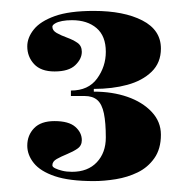

<svg xmlns="http://www.w3.org/2000/svg" viewBox="-20 -743 345 352"><path d="M152 -411Q107 -411 80.5 -420Q54 -429 42 -444Q30 -459 30 -476Q30 -495 42.5 -508Q55 -521 80 -521Q106 -521 118 -510.5Q130 -500 130 -486Q130 -476 122 -470.5Q114 -465 103 -460.5Q92 -456 84 -451.5Q76 -447 76 -440Q76 -437 81 -434.5Q86 -432 94 -430Q102 -428 112 -428Q141 -428 157.5 -445.5Q174 -463 174 -491Q174 -518 170.5 -535Q167 -552 158.5 -559.5Q150 -567 135 -567H110V-577Q142 -577 158 -599Q174 -621 174 -648Q174 -677 157 -691.5Q140 -706 112 -706Q102 -706 94 -704.5Q86 -703 81 -700Q76 -697 76 -694Q76 -687 84 -682.5Q92 -678 103 -674Q114 -670 122 -664.5Q130 -659 130 -648Q130 -635 118 -623.5Q106 -612 80 -612Q55 -612 42.5 -625.5Q30 -639 30 -658Q30 -674 42 -689Q54 -704 80.5 -713.5Q107 -723 152 -723Q207 -723 241 -705.5Q275 -688 275 -654Q275 -628 258 -611.5Q241 -595 213.5 -587.5Q186 -580 152 -580V-575Q186 -575 213.5 -565.5Q241 -556 258 -538Q275 -520 275 -496Q275 -470 263 -453Q251 -436 232.5 -427Q214 -418 192.5 -414.5Q171 -411 152 -411Z"/></svg>

Font: Kalnia
Style: Bold
Weight: 700
Designer: Frida Medrano
Foundry: Frida Medrano
Version: Version 1.105